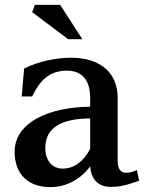

<svg xmlns="http://www.w3.org/2000/svg" viewBox="-20 -753 605 788"><path d="M272 -516C210 -516 141 -502 79 -472L69 -357H112C143 -422 182 -463 255 -463C315 -463 350 -426 350 -352V-315C186 -314 40 -253 40 -130C40 -37 97 15 186 15C253 15 310 -17 350 -70C354 -19 381 14 435 14C465 14 488 11 551 -11L542 -55C521 -46 509 -44 496 -44C475 -44 463 -61 463 -92V-351C463 -459 386 -516 272 -516ZM112 -703 260 -592H318L227 -733H123ZM166 -146C166 -233 238 -266 350 -267V-142C323 -90 284 -61 237 -61C195 -61 166 -93 166 -146Z"/></svg>

Font: LT Superior Serif Semibold
Style: Regular
Weight: 600
Designer: Daniel Lyons
Foundry: LyonsType
Version: Version 2.120;FEAKit 1.0